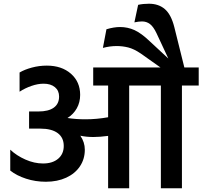

<svg xmlns="http://www.w3.org/2000/svg" viewBox="-20 -1010 1086 1030"><path d="M35 -95V-207Q69 -175 116.5 -154Q164 -133 211 -133Q262 -133 292 -158.5Q322 -184 322 -227Q322 -272 289.5 -296Q257 -320 196 -320H136V-412H186Q240 -412 268.5 -432.5Q297 -453 297 -492Q297 -524 274.5 -542.5Q252 -561 214 -561Q183 -561 148.5 -549Q114 -537 85 -518V-621Q112 -637 151 -647.5Q190 -658 231 -658Q311 -658 360.5 -614.5Q410 -571 410 -501Q410 -461 392 -429Q374 -397 342 -377Q387 -370 438 -370Q499 -370 560 -381V-551H480V-648H841L735 -723Q698 -748 667.5 -755.5Q637 -763 606 -763Q570 -763 532 -753L551 -853Q591 -865 624 -865Q665 -865 701.5 -848.5Q738 -832 784 -788L883 -696L820 -831Q803 -867 784.5 -881Q766 -895 742 -895Q724 -895 701 -890L721 -984Q747 -990 779 -990Q831 -990 864.5 -961Q898 -932 915 -865L969 -648H1046V-551H956V0H843V-551H673V0H560V-281Q515 -275 481 -275Q443 -275 411 -282Q435 -247 435 -207Q435 -157 409 -118Q383 -79 335.5 -57Q288 -35 226 -35Q170 -35 119.5 -51.5Q69 -68 35 -95Z"/></svg>

Font: Madhuban Medium
Style: Regular
Weight: 500
Designer: jaikishan Patel
Foundry: MagicType
Version: Version 1.000